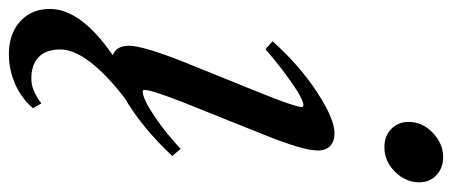

<svg xmlns="http://www.w3.org/2000/svg" viewBox="-324 -438 967 410"><g transform="rotate(90 159.0 -233.5)"><path d="M268.6 -571.3Q245.1 -571.3 230 -585.9Q214.8 -600.6 214.8 -623Q214.8 -652.3 238 -674.6Q261.2 -696.8 290 -696.8Q313.5 -696.8 328.6 -682.4Q343.8 -668 343.8 -646Q343.8 -616.7 321.3 -594Q298.8 -571.3 268.6 -571.3ZM69.8 230.5Q26.9 230.5 0.2 206.5Q-26.4 182.6 -26.4 143.1Q-26.4 76.7 72.3 8.8Q52.2 1 52.2 -25.9Q52.2 -55.2 86.4 -142.1L155.3 -312.5Q183.1 -382.3 183.1 -395Q183.1 -398.4 178.2 -398.4Q172.9 -398.4 158.7 -390.9Q144.5 -383.3 117.9 -364Q91.3 -344.7 59.6 -317.4L42.5 -332.5Q94.7 -390.6 151.6 -427.7Q208.5 -464.8 238.8 -464.8Q256.3 -464.8 266.1 -455.6Q275.9 -446.3 275.9 -429.7Q275.9 -397.5 241.7 -313L172.4 -140.1Q146.5 -73.7 146.5 -59.1Q146.5 -55.2 149.9 -55.2Q156.7 -55.2 170.4 -61.3Q184.1 -67.4 212.2 -86.9Q240.2 -106.4 272.5 -136.2L287.6 -118.2Q225.1 -52.2 163.6 -16.6Q60.1 64 60.1 121.1Q60.1 150.9 76.2 166.7Q92.3 182.6 122.6 182.6Q147.9 182.6 175.3 161.1L185.5 179.2Q165 203.1 134.8 216.8Q104.5 230.5 69.8 230.5Z"/></g></svg>

Font: Elstob 6pt Medium
Style: Italic
Weight: 500
Italic angle: -20°
Designer: Peter S. Baker
Version: Version 1.015